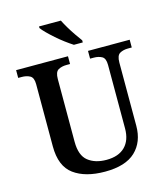

<svg xmlns="http://www.w3.org/2000/svg" viewBox="-134 -1034 1002 1148"><g transform="rotate(-15 367.0 -460.5)"><path d="M374 10Q252 10 181 -42Q110 -94 110 -217V-602Q110 -643 88.5 -654.5Q67 -666 38 -666H16V-714H337V-666H315Q285 -666 264 -654Q243 -642 243 -598V-210Q243 -125 286.5 -90.5Q330 -56 400 -56Q475 -56 515 -96Q555 -136 555 -209V-602Q555 -643 534 -654.5Q513 -666 484 -666H461V-714H719V-666H696Q666 -666 645 -654Q624 -642 624 -598V-207Q624 -107 562.5 -48.5Q501 10 374 10ZM389 -771Q367 -785 341 -804.5Q315 -824 290 -846Q265 -868 245 -888Q225 -908 216 -921V-931H351Q362 -909 378 -882Q394 -855 412 -829Q430 -803 444 -784V-771Z"/></g></svg>

Font: Noto Serif Hentaigana SemiBold
Style: Regular
Weight: 600
Designer: Kazuhiro Yamada
Foundry: nipponia
Version: Version 1.000; ttfautohint (v1.8.4.7-5d5b)